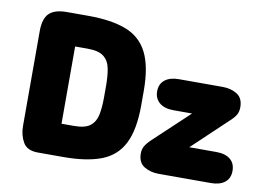

<svg xmlns="http://www.w3.org/2000/svg" viewBox="-68 -697 1081 798"><g transform="rotate(10 473.0 -298.0)"><path d="M56 -98Q56 -60 73 -30Q90 0 136 0H243Q342 0 404 -24Q466 -48 495.5 -106.5Q525 -165 525 -268V-328Q525 -431 495.5 -489.5Q466 -548 404 -572Q342 -596 243 -596H154Q102 -596 79 -573.5Q56 -551 56 -498ZM212 -135V-461H265Q312 -461 333.5 -443.5Q355 -426 361 -395Q367 -364 367 -323V-273Q367 -232 361 -201Q355 -170 333.5 -152.5Q312 -135 265 -135ZM752 -131 898 -269Q918 -287 925 -300.5Q932 -314 932 -331Q932 -370 906 -386Q880 -402 845 -402H660Q623 -402 601.5 -385Q580 -368 580 -337Q580 -306 601.5 -288.5Q623 -271 660 -271H739L592 -133Q573 -115 565.5 -101.5Q558 -88 558 -71Q558 -32 584.5 -16Q611 0 645 0H866Q904 0 925 -17Q946 -34 946 -65Q946 -97 925 -114Q904 -131 866 -131Z"/></g></svg>

Font: Beiruti Black
Style: Regular
Weight: 900
Designer: Arlette Boutros
Foundry: Boutros
Version: Version 1.41